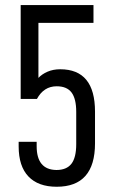

<svg xmlns="http://www.w3.org/2000/svg" viewBox="-20 -710 437 739"><path d="M51.8 -146.5V-164.1H121.1V-147.5Q121.1 -56.6 197.3 -55.7Q236.3 -55.7 254.9 -79.6Q273.4 -103.5 273.4 -155.3V-279.3Q273.4 -330.1 255.4 -354Q237.3 -377.9 198.2 -377.9Q148.4 -377.9 122.1 -329.1H59.6V-690.4H339.8V-622.1H127.9V-410.2Q141.6 -424.8 163.1 -434.1Q184.6 -443.4 211.9 -443.4Q345.7 -443.4 345.7 -280.3V-158.2Q345.7 8.8 198.2 8.8Q127 8.8 89.4 -30.8Q51.8 -70.3 51.8 -146.5Z"/></svg>

Font: Altinn-DIN Condensed
Style: Regular
Weight: 400
Width: 3
Designer: Charles Nix
Foundry: Altinn
Version: Version 2.00